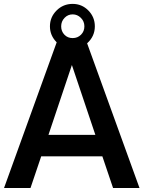

<svg xmlns="http://www.w3.org/2000/svg" viewBox="-29 -942 719 962"><path d="M537.5 0 483.8 -158.8H177.5L123.8 0H-8.8L255 -730Q221.2 -763.8 221.2 -810Q221.2 -856.2 254.4 -889.4Q287.5 -922.5 335 -922.5Q381.2 -922.5 413.8 -889.4Q446.2 -856.2 446.2 -810Q446.2 -760 407.5 -725L670 0ZM376.2 -852.5Q358.8 -870 335 -870Q311.2 -870 294.4 -852.5Q277.5 -835 277.5 -810Q277.5 -785 293.8 -768.1Q310 -751.2 335 -751.2Q360 -751.2 376.9 -768.1Q393.8 -785 393.8 -810Q393.8 -835 376.2 -852.5ZM213.8 -266.2H448.8L331.2 -616.2Z"/></svg>

Font: Now Alt Medium
Style: Regular
Weight: 500
Designer: Alfredo Marco Pradil
Foundry: Alfredo Marco Pradil
Version: Version 1.002;PS 001.002;hotconv 1.0.88;makeotf.lib2.5.64775